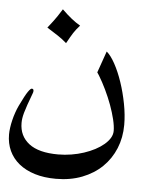

<svg xmlns="http://www.w3.org/2000/svg" viewBox="-49 -603 627 743"><g transform="rotate(5 264.5 -232.0)"><path d="M319.3 -328.1 348.6 -411.6Q364.7 -398.4 381.3 -368.2Q397.9 -337.9 411.1 -298.8Q424.3 -259.8 432.6 -216.6Q440.9 -173.3 440.9 -134.8Q440.9 -85.4 423.6 -43.2Q406.2 -1 374.3 30Q342.3 61 296.9 78.6Q251.5 96.2 195.3 96.2Q149.4 96.2 113 85Q76.7 73.7 51.5 53.2Q26.4 32.7 13.2 4.2Q0 -24.4 0 -59.1Q0 -71.3 2 -85.4Q3.9 -99.6 7.6 -114.7Q11.2 -129.9 16.4 -144.8Q21.5 -159.7 27.8 -172.9Q38.1 -194.3 45.4 -208Q52.7 -221.7 58.1 -229.5Q63.5 -237.3 66.9 -240.2Q70.3 -243.2 72.3 -243.2Q79.6 -243.2 79.6 -235.4Q79.6 -231 78.1 -227.1Q67.4 -198.7 60.8 -179.7Q54.2 -160.6 50.5 -147.5Q46.9 -134.3 45.7 -125.5Q44.4 -116.7 44.4 -107.9Q44.4 -57.1 82.3 -27.8Q120.1 1.5 195.8 1.5Q221.7 1.5 247.1 -2.7Q272.5 -6.8 295.4 -14.4Q318.4 -22 337.9 -32.2Q357.4 -42.5 371.8 -54.7Q386.2 -66.9 394.3 -80.3Q402.3 -93.8 402.3 -107.9Q402.3 -126.5 396 -152.6Q389.6 -178.7 379.2 -207.3Q368.7 -235.8 355 -264.4Q341.3 -293 326.7 -316.9ZM165.5 -559.6Q204.6 -521 237.3 -502.4Q229 -493.2 223.4 -486.1Q217.8 -479 212.9 -471.4Q208 -463.9 202.6 -454.3Q197.3 -444.8 189 -430.2Q173.3 -444.3 154.8 -456.5Q136.2 -468.8 111.8 -483.9Q134.8 -512.7 147 -530.8Q159.2 -548.8 165.5 -559.6Z"/></g></svg>

Font: HM XNiloofar
Style: Regular
Weight: 400
Designer: Hossein Movahhedian
Version: Version 2.8, 2015